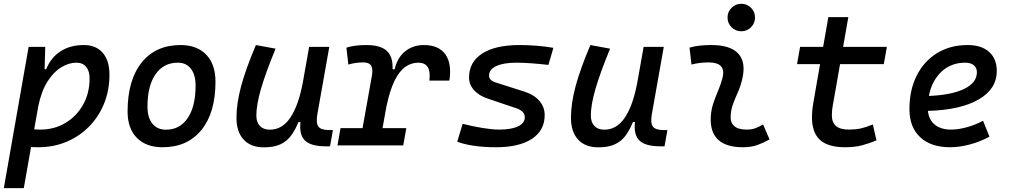

<svg xmlns="http://www.w3.org/2000/svg" viewBox="-23 -764 5316 1009"><path d="M102.1 224.6H-2.9L127.4 -517.6H214.8L211.4 -399.9H219.7Q243.7 -460.9 294.7 -494.1Q345.7 -527.3 417.5 -527.3Q481.4 -527.3 516.8 -486.6Q552.2 -445.8 552.2 -371.1Q552.2 -289.6 524.2 -220.2Q496.1 -150.9 445.3 -99.1Q394.5 -47.4 326.4 -18.8Q258.3 9.8 178.2 9.8Q159.7 9.8 140.1 8.8ZM156.7 -84Q172.4 -83 189 -83Q262.7 -83 321.3 -118.2Q379.9 -153.3 413.8 -214.1Q447.8 -274.9 447.8 -351.6Q447.8 -391.1 429.7 -412.8Q411.6 -434.6 378.4 -434.6Q339.4 -434.6 299.6 -410.9Q259.8 -387.2 227.3 -336.7Q194.8 -286.1 178.2 -206.1Z M831.1 9.8Q744.6 9.8 696 -39.8Q647.5 -89.4 647.5 -177.7Q647.5 -342.8 721.2 -435.1Q794.9 -527.3 925.8 -527.3Q1012.2 -527.3 1060.8 -476.6Q1109.4 -425.8 1109.4 -335Q1109.4 -172.4 1035.9 -81.3Q962.4 9.8 831.1 9.8ZM849.1 -82.5Q922.4 -82.5 963.6 -143.8Q1004.9 -205.1 1004.9 -314Q1004.9 -370.6 980.5 -402.6Q956.1 -434.6 911.6 -434.6Q836.4 -434.6 794.2 -373.5Q752 -312.5 752 -203.6Q752 -146.5 777.6 -114.5Q803.2 -82.5 849.1 -82.5Z M1363.3 10.3Q1294.9 10.3 1257.3 -30.5Q1219.7 -71.3 1219.7 -145Q1219.7 -219.7 1243.9 -310.3Q1268.1 -400.9 1321.8 -527.3L1425.3 -508.3Q1372.1 -378.9 1348.1 -295.7Q1324.2 -212.4 1324.2 -157.2Q1324.2 -121.6 1342.8 -102.1Q1361.3 -82.5 1395 -82.5Q1460 -82.5 1502.4 -145.3Q1544.9 -208 1567.4 -325.7V-325.2L1601.6 -517.6H1707.5L1645 -165.5Q1636.7 -118.7 1649.7 -99.6Q1662.6 -80.6 1705.6 -80.6H1726.6L1711.4 4.9H1688.5Q1611.3 4.9 1579.8 -25.4Q1548.3 -55.7 1556.2 -122.6H1545.4Q1528.8 -81.5 1507.1 -51.8Q1485.4 -22 1451.2 -5.9Q1417 10.3 1363.3 10.3Z M1750.5 0 1766.6 -90.8H1882.3L1931.2 -364.7Q1938 -402.3 1927.2 -419.2Q1916.5 -436 1886.7 -436Q1845.7 -436 1807.6 -424.8L1797.4 -513.7Q1840.3 -527.3 1902.3 -527.3Q1976.1 -527.3 2009.5 -496.8Q2043 -466.3 2040 -399.9H2050.8Q2064.9 -460.9 2106 -494.1Q2147 -527.3 2204.6 -527.3Q2282.7 -527.3 2317.6 -478.3Q2352.5 -429.2 2338.4 -340.3H2233.4Q2245.6 -434.6 2175.3 -434.6Q2138.7 -434.6 2107.4 -412.8Q2076.2 -391.1 2051 -340.8Q2025.9 -290.5 2007.8 -204.6L1987.3 -90.8H2112.3L2096.2 0Z M2583.5 9.8Q2520 9.8 2466.8 2Q2413.6 -5.9 2379.9 -19.5L2408.2 -113.3Q2464.8 -99.1 2514.9 -91.1Q2564.9 -83 2600.1 -83Q2664.1 -83 2699.5 -99.9Q2734.9 -116.7 2734.9 -147.5Q2734.9 -180.7 2688.5 -195.8L2542 -245.1Q2493.7 -261.2 2467.8 -290.5Q2441.9 -319.8 2441.9 -356.4Q2441.9 -438 2511 -482.7Q2580.1 -527.3 2706.5 -527.3Q2798.8 -527.3 2885.3 -512.7L2858.9 -422.9Q2813 -428.2 2769.3 -431.4Q2725.6 -434.6 2691.9 -434.6Q2622.6 -434.6 2584.7 -416.7Q2546.9 -398.9 2546.9 -366.2Q2546.9 -341.3 2583.5 -330.1L2732.4 -282.7Q2784.2 -266.1 2811.8 -233.6Q2839.4 -201.2 2839.4 -159.2Q2839.4 -78.6 2772.5 -34.4Q2705.6 9.8 2583.5 9.8Z M3121.1 10.3Q3052.7 10.3 3015.1 -30.5Q2977.5 -71.3 2977.5 -145Q2977.5 -219.7 3001.7 -310.3Q3025.9 -400.9 3079.6 -527.3L3183.1 -508.3Q3129.9 -378.9 3106 -295.7Q3082 -212.4 3082 -157.2Q3082 -121.6 3100.6 -102.1Q3119.1 -82.5 3152.8 -82.5Q3217.8 -82.5 3260.3 -145.3Q3302.7 -208 3325.2 -325.7V-325.2L3359.4 -517.6H3465.3L3402.8 -165.5Q3394.5 -118.7 3407.5 -99.6Q3420.4 -80.6 3463.4 -80.6H3484.4L3469.2 4.9H3446.3Q3369.1 4.9 3337.6 -25.4Q3306.2 -55.7 3314 -122.6H3303.2Q3286.6 -81.5 3264.9 -51.8Q3243.2 -22 3209 -5.9Q3174.8 10.3 3121.1 10.3Z M3987.3 -109.9 4021 -31.2Q3991.2 -14.2 3958 -2.2Q3924.8 9.8 3881.8 9.8Q3702.1 9.8 3712.4 -153.3Q3714.8 -189.9 3726.8 -224.6Q3738.8 -259.3 3752.7 -292Q3766.6 -324.7 3773.9 -355Q3794.9 -436 3700.2 -436Q3653.8 -436 3610.8 -424.8L3600.6 -513.7Q3629.4 -522 3658.2 -524.7Q3687 -527.3 3715.8 -527.3Q3816.9 -527.3 3857.9 -481.2Q3898.9 -435.1 3877 -345.2Q3868.7 -310.5 3855.2 -280.5Q3841.8 -250.5 3830.6 -221.2Q3819.3 -191.9 3816.9 -157.7Q3811.5 -83 3900.9 -83Q3925.3 -83 3943.6 -89.1Q3961.9 -95.2 3987.3 -109.9ZM3872.6 -599.6Q3842.8 -599.6 3821.5 -620.8Q3800.3 -642.1 3800.3 -671.9Q3800.3 -702.1 3821.5 -723.1Q3842.8 -744.1 3872.6 -744.1Q3902.8 -744.1 3923.8 -723.1Q3944.8 -702.1 3944.8 -671.9Q3944.8 -642.1 3923.8 -620.8Q3902.8 -599.6 3872.6 -599.6Z M4418.5 9.8Q4328.6 9.8 4286.4 -28.6Q4244.1 -66.9 4244.1 -147.9Q4244.1 -178.2 4248.5 -207Q4252.9 -235.8 4262.2 -287.1L4286.6 -426.8H4165.5L4181.6 -517.6H4302.7L4330.1 -673.8H4435.1L4407.7 -517.6H4637.7L4621.6 -426.8H4391.6L4367.2 -287.1Q4358.9 -238.3 4353.8 -211.9Q4348.6 -185.5 4348.6 -157.7Q4348.6 -83 4437.5 -83Q4473.1 -83 4500 -88.9Q4526.9 -94.7 4564 -109.9L4583 -26.4Q4547.9 -11.2 4508.5 -0.7Q4469.2 9.8 4418.5 9.8Z M4974.1 -83Q5013.2 -83 5057.6 -95.2Q5102.1 -107.4 5143.1 -129.4L5176.8 -45.9Q5128.9 -19.5 5074.2 -4.9Q5019.5 9.8 4969.7 9.8Q4869.1 9.8 4812.7 -43Q4756.3 -95.7 4756.3 -189.9Q4756.3 -291.5 4794.7 -367.2Q4833 -442.9 4901.9 -485.1Q4970.7 -527.3 5062.5 -527.3Q5134.8 -527.3 5175 -491.2Q5215.3 -455.1 5215.3 -390.6Q5215.3 -296.4 5119.9 -241.2Q5024.4 -186 4853.5 -181.2Q4857.9 -134.8 4889.6 -108.9Q4921.4 -83 4974.1 -83ZM4858.4 -259.8Q4978 -264.6 5044.4 -297.1Q5110.8 -329.6 5110.8 -384.3Q5110.8 -407.7 5094.7 -421.1Q5078.6 -434.6 5048.8 -434.6Q4975.1 -434.6 4924.6 -387.2Q4874 -339.8 4858.4 -259.8Z"/></svg>

Font: Cascadia Code NF
Style: Italic
Weight: 400
Italic angle: -10°
Monospace: yes
Designer: Aaron Bell
Foundry: Saja Typeworks
Version: Version 2404.023; ttfautohint (v1.8.4)